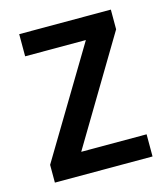

<svg xmlns="http://www.w3.org/2000/svg" viewBox="-87 -608 592 678"><g transform="rotate(-15 209.0 -269.5)"><path d="M388 0H31V-65L267 -458H45V-539H380V-467L149 -81H388Z"/></g></svg>

Font: Noto Sans Hebrew SemiCondensed Medium
Style: Regular
Weight: 500
Width: 4
Designer: Monotype Design Team
Foundry: Monotype Imaging Inc.
Version: Version 2.003